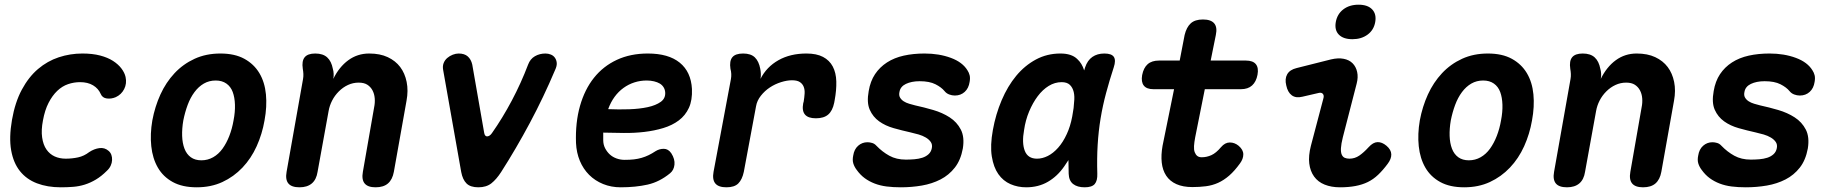

<svg xmlns="http://www.w3.org/2000/svg" viewBox="-20 -788 7840 818"><path d="M31 -277Q44 -352 73 -406Q102 -460 142 -494Q182 -528 230.5 -544Q279 -560 331 -560Q374 -560 406.5 -551.5Q439 -543 461.5 -528.5Q484 -514 497.5 -496Q511 -478 515 -460Q521 -432 509 -408.5Q497 -385 473 -374Q454 -366 435 -368.5Q416 -371 409 -388Q399 -411 376.5 -424.5Q354 -438 321 -438Q295 -438 270 -429.5Q245 -421 224 -401Q203 -381 187 -350Q171 -319 163 -275Q155 -234 159.5 -202.5Q164 -171 178 -151Q192 -131 213 -121.5Q234 -112 260 -112Q287 -112 312.5 -117.5Q338 -123 360 -140Q381 -154 403.5 -157Q426 -160 443 -145Q451 -138 454.5 -128Q458 -118 457.5 -106Q457 -94 451.5 -82Q446 -70 435 -60Q412 -37 388.5 -23Q365 -9 341 -1.5Q317 6 291.5 8Q266 10 239 10Q182 10 137.5 -7Q93 -24 65 -59Q37 -94 27.5 -148Q18 -202 31 -277Z M818 10Q757 10 716 -12.5Q675 -35 652.5 -74Q630 -113 624.5 -165Q619 -217 629 -275Q640 -334 663.5 -385.5Q687 -437 723.5 -476Q760 -515 809 -537.5Q858 -560 919 -560Q980 -560 1021 -537.5Q1062 -515 1085 -476.5Q1108 -438 1113 -386Q1118 -334 1107 -275Q1097 -217 1073.5 -165Q1050 -113 1013 -74Q976 -35 927.5 -12.5Q879 10 818 10ZM838 -105Q865 -105 888 -118Q911 -131 928 -154.5Q945 -178 957 -209Q969 -240 975 -275Q982 -311 981 -342Q980 -373 971.5 -396Q963 -419 944.5 -432Q926 -445 899 -445Q871 -445 848.5 -432Q826 -419 808.5 -395.5Q791 -372 779.5 -341Q768 -310 761 -275Q755 -240 756 -209Q757 -178 766 -154.5Q775 -131 793 -118Q811 -105 838 -105Z M1323 -560Q1356 -560 1374 -543.5Q1392 -527 1398 -495Q1401 -485 1401.5 -473.5Q1402 -462 1400 -452Q1425 -503 1464 -531.5Q1503 -560 1553 -560Q1599 -560 1632 -544.5Q1665 -529 1685 -502.5Q1705 -476 1712.5 -439Q1720 -402 1712 -359L1658 -56Q1652 -23 1633 -6.5Q1614 10 1580 10Q1547 10 1533.5 -6.5Q1520 -23 1526 -56L1574 -331Q1578 -350 1576.5 -369Q1575 -388 1567 -403Q1559 -418 1545 -427Q1531 -436 1508 -436Q1484 -436 1462.5 -426Q1441 -416 1423.5 -398.5Q1406 -381 1395 -359.5Q1384 -338 1380 -315L1333 -56Q1328 -23 1308.5 -6.5Q1289 10 1256 10Q1222 10 1208.5 -6.5Q1195 -23 1201 -56L1271 -451Q1273 -462 1272.5 -473Q1272 -484 1270 -495Q1265 -528 1278 -544Q1291 -560 1323 -560Z M1945 -55 1868 -490Q1865 -506 1870 -519Q1875 -532 1885.5 -541Q1896 -550 1909 -555Q1922 -560 1934 -560Q1959 -560 1973 -547.5Q1987 -535 1992 -513L2043 -221Q2046 -206 2056.5 -207Q2067 -208 2076 -221Q2121 -285 2160.5 -359.5Q2200 -434 2230 -513Q2239 -537 2259 -548.5Q2279 -560 2304 -560Q2316 -560 2327 -555.5Q2338 -551 2344.5 -541.5Q2351 -532 2352 -519.5Q2353 -507 2345 -490Q2296 -374 2237.5 -264.5Q2179 -155 2115 -55Q2095 -24 2073.5 -7Q2052 10 2018 10Q1984 10 1967.5 -6.5Q1951 -23 1945 -55Z M2840 -135Q2856 -110 2853.5 -86.5Q2851 -63 2835 -50Q2790 -13 2739 -1.5Q2688 10 2624 10Q2584 10 2549.5 -4Q2515 -18 2490 -43Q2465 -68 2450.5 -102.5Q2436 -137 2434 -179Q2431 -266 2451 -336.5Q2471 -407 2510.5 -456.5Q2550 -506 2608 -533Q2666 -560 2740 -560Q2828 -560 2876 -521Q2924 -482 2928 -409Q2930 -361 2915 -328.5Q2900 -296 2872 -275Q2844 -254 2806 -242.5Q2768 -231 2725.5 -226Q2683 -221 2637.5 -221.5Q2592 -222 2550 -223V-191Q2550 -172 2558 -156.5Q2566 -141 2578 -130Q2590 -119 2606.5 -113Q2623 -107 2641 -107Q2664 -107 2681 -109Q2698 -111 2713.5 -115.5Q2729 -120 2743.5 -127Q2758 -134 2773 -144Q2789 -154 2808 -154Q2827 -154 2840 -135ZM2571 -323Q2616 -321 2660.5 -322.5Q2705 -324 2739.5 -331.5Q2774 -339 2795 -354Q2816 -369 2814 -395Q2813 -407 2807 -416.5Q2801 -426 2791 -432Q2781 -438 2766.5 -441.5Q2752 -445 2735 -445Q2708 -445 2683 -437Q2658 -429 2636.5 -413.5Q2615 -398 2598.5 -375.5Q2582 -353 2571 -323Z M3075 10Q3041 10 3027.5 -6.5Q3014 -23 3020 -56L3094 -451Q3096 -462 3095.5 -473Q3095 -484 3092 -495Q3087 -528 3100 -544Q3113 -560 3146 -560Q3179 -560 3196 -543.5Q3213 -527 3219 -495Q3221 -485 3221.5 -473.5Q3222 -462 3220 -452Q3246 -503 3296.5 -531.5Q3347 -560 3416 -560Q3459 -560 3486.5 -545.5Q3514 -531 3528 -504.5Q3542 -478 3543 -441Q3544 -404 3536 -361L3534 -350Q3527 -316 3508.5 -300Q3490 -284 3456 -284Q3423 -284 3409.5 -300Q3396 -316 3402 -348L3404 -355Q3407 -373 3408 -389.5Q3409 -406 3404 -418.5Q3399 -431 3387.5 -438.5Q3376 -446 3354 -446Q3333 -446 3307.5 -438Q3282 -430 3260 -415.5Q3238 -401 3221.5 -380Q3205 -359 3201 -335L3149 -56Q3142 -23 3125.5 -6.5Q3109 10 3075 10Z M3818 10Q3785 10 3757.5 6.5Q3730 3 3706.5 -6Q3683 -15 3664 -29Q3645 -43 3630 -64Q3620 -77 3615.5 -91.5Q3611 -106 3615 -125Q3619 -152 3636 -167Q3653 -182 3676 -182Q3685 -182 3695.5 -179Q3706 -176 3714 -167Q3739 -141 3769 -124.5Q3799 -108 3839 -108Q3857 -108 3875.5 -109.5Q3894 -111 3909.5 -116Q3925 -121 3936 -131Q3947 -141 3950 -157Q3953 -172 3945.5 -183Q3938 -194 3924.5 -202Q3911 -210 3894 -215Q3877 -220 3859 -224Q3823 -232 3787.5 -242Q3752 -252 3725.5 -271Q3699 -290 3685.5 -320.5Q3672 -351 3681 -400Q3688 -442 3708 -472Q3728 -502 3759 -522Q3790 -542 3830.5 -551Q3871 -560 3919 -560Q3981 -560 4031 -541.5Q4081 -523 4102 -488Q4108 -479 4111 -467.5Q4114 -456 4111 -439Q4107 -412 4090 -396.5Q4073 -381 4048 -381Q4036 -381 4024 -385.5Q4012 -390 4004 -400Q3991 -416 3965.5 -429Q3940 -442 3898 -442Q3880 -442 3865.5 -439Q3851 -436 3839.5 -430.5Q3828 -425 3821 -416.5Q3814 -408 3812 -396Q3809 -382 3814.5 -372.5Q3820 -363 3830 -356.5Q3840 -350 3853.5 -346Q3867 -342 3879 -339Q3916 -331 3955.5 -319.5Q3995 -308 4026 -288Q4057 -268 4073.5 -236Q4090 -204 4082 -155Q4073 -106 4048 -74Q4023 -42 3987 -23.5Q3951 -5 3907.5 2.5Q3864 10 3818 10Z M4352 10Q4316 10 4285 -3.5Q4254 -17 4233.5 -46Q4213 -75 4205.5 -121.5Q4198 -168 4210 -234Q4222 -301 4247.5 -361Q4273 -421 4309.5 -465Q4346 -509 4393.5 -534.5Q4441 -560 4498 -560Q4545 -560 4569 -537Q4590 -518 4599 -488Q4601 -494 4603 -501Q4613 -531 4634 -545.5Q4655 -560 4685 -560Q4716 -560 4725.5 -545.5Q4735 -531 4725 -501Q4707 -446 4692.5 -392Q4678 -338 4669 -283.5Q4660 -229 4656.5 -171Q4653 -113 4655 -48Q4656 -18 4644 -4Q4632 10 4601 10Q4570 10 4552 -4Q4534 -18 4533 -48Q4532 -78 4532 -106Q4523 -92 4514 -79Q4485 -37 4444.5 -13.5Q4404 10 4352 10ZM4398 -112Q4421 -112 4444 -123.5Q4467 -135 4488 -158.5Q4509 -182 4525 -217Q4540 -249 4548 -291L4550 -303Q4555 -328 4556 -352Q4559 -377 4554.5 -396Q4550 -415 4538 -426.5Q4526 -438 4503 -438Q4474 -438 4448 -422Q4422 -406 4401 -378Q4380 -350 4364.5 -313Q4349 -276 4343 -234Q4333 -179 4346 -145.5Q4359 -112 4398 -112Z M5288 -530Q5318 -530 5330.5 -514.5Q5343 -499 5337.5 -469.5Q5332 -440 5314.5 -424Q5297 -408 5267 -408H5113L5072 -203Q5068 -182 5067 -166Q5066 -150 5070 -139.5Q5074 -129 5081 -123.5Q5088 -118 5100 -118Q5121 -118 5141 -127Q5161 -136 5182 -161Q5199 -181 5219.5 -181Q5240 -181 5257 -167Q5277 -150 5277 -130.5Q5277 -111 5263 -92Q5240 -60 5217 -40Q5194 -20 5169.5 -9Q5145 2 5117.5 5.5Q5090 9 5060 9Q5020 9 4992 -3.5Q4964 -16 4948.5 -39.5Q4933 -63 4929.5 -95.5Q4926 -128 4933 -167L4982 -408H4894Q4865 -408 4853 -423.5Q4841 -439 4846 -468Q4852 -499 4869.5 -514.5Q4887 -530 4918 -530H5006L5027 -639Q5035 -672 5053 -688.5Q5071 -705 5105 -705Q5139 -705 5153 -688.5Q5167 -672 5160 -639L5138 -530Z M5529 -376Q5501 -369 5483.5 -382Q5466 -395 5460 -424Q5453 -452 5464 -471.5Q5475 -491 5504 -498L5651 -535Q5681 -542 5704.5 -537.5Q5728 -533 5742.5 -518.5Q5757 -504 5762 -481.5Q5767 -459 5760 -432L5701 -203Q5694 -175 5693 -157Q5692 -139 5696.5 -129Q5701 -119 5709.5 -115.5Q5718 -112 5729 -112Q5752 -112 5771 -125Q5790 -138 5811 -161Q5830 -182 5849 -182.5Q5868 -183 5887 -167Q5907 -150 5907.5 -130.5Q5908 -111 5892 -90Q5872 -63 5851.5 -43.5Q5831 -24 5807.5 -12.5Q5784 -1 5754.5 4.5Q5725 10 5689 10Q5652 10 5623.5 -1.5Q5595 -13 5578.5 -36Q5562 -59 5558 -91.5Q5554 -124 5565 -167L5618 -368Q5622 -381 5616 -388Q5610 -395 5598 -392ZM5742 -621Q5703 -621 5684 -640.5Q5665 -660 5671 -694Q5677 -728 5703 -748Q5729 -768 5768 -768Q5807 -768 5826 -748Q5845 -728 5839 -694Q5833 -660 5806.5 -640.5Q5780 -621 5742 -621Z M6218 10Q6157 10 6116 -12.5Q6075 -35 6052.5 -74Q6030 -113 6024.5 -165Q6019 -217 6029 -275Q6040 -334 6063.5 -385.5Q6087 -437 6123.5 -476Q6160 -515 6209 -537.5Q6258 -560 6319 -560Q6380 -560 6421 -537.5Q6462 -515 6485 -476.5Q6508 -438 6513 -386Q6518 -334 6507 -275Q6497 -217 6473.5 -165Q6450 -113 6413 -74Q6376 -35 6327.5 -12.5Q6279 10 6218 10ZM6238 -105Q6265 -105 6288 -118Q6311 -131 6328 -154.5Q6345 -178 6357 -209Q6369 -240 6375 -275Q6382 -311 6381 -342Q6380 -373 6371.5 -396Q6363 -419 6344.5 -432Q6326 -445 6299 -445Q6271 -445 6248.5 -432Q6226 -419 6208.5 -395.5Q6191 -372 6179.5 -341Q6168 -310 6161 -275Q6155 -240 6156 -209Q6157 -178 6166 -154.5Q6175 -131 6193 -118Q6211 -105 6238 -105Z M6723 -560Q6756 -560 6774 -543.5Q6792 -527 6798 -495Q6801 -485 6801.5 -473.5Q6802 -462 6800 -452Q6825 -503 6864 -531.5Q6903 -560 6953 -560Q6999 -560 7032 -544.5Q7065 -529 7085 -502.5Q7105 -476 7112.5 -439Q7120 -402 7112 -359L7058 -56Q7052 -23 7033 -6.5Q7014 10 6980 10Q6947 10 6933.5 -6.5Q6920 -23 6926 -56L6974 -331Q6978 -350 6976.5 -369Q6975 -388 6967 -403Q6959 -418 6945 -427Q6931 -436 6908 -436Q6884 -436 6862.5 -426Q6841 -416 6823.5 -398.5Q6806 -381 6795 -359.5Q6784 -338 6780 -315L6733 -56Q6728 -23 6708.5 -6.5Q6689 10 6656 10Q6622 10 6608.5 -6.5Q6595 -23 6601 -56L6671 -451Q6673 -462 6672.5 -473Q6672 -484 6670 -495Q6665 -528 6678 -544Q6691 -560 6723 -560Z M7418 10Q7385 10 7357.5 6.5Q7330 3 7306.5 -6Q7283 -15 7264 -29Q7245 -43 7230 -64Q7220 -77 7215.5 -91.5Q7211 -106 7215 -125Q7219 -152 7236 -167Q7253 -182 7276 -182Q7285 -182 7295.5 -179Q7306 -176 7314 -167Q7339 -141 7369 -124.5Q7399 -108 7439 -108Q7457 -108 7475.5 -109.5Q7494 -111 7509.5 -116Q7525 -121 7536 -131Q7547 -141 7550 -157Q7553 -172 7545.5 -183Q7538 -194 7524.5 -202Q7511 -210 7494 -215Q7477 -220 7459 -224Q7423 -232 7387.5 -242Q7352 -252 7325.5 -271Q7299 -290 7285.5 -320.5Q7272 -351 7281 -400Q7288 -442 7308 -472Q7328 -502 7359 -522Q7390 -542 7430.5 -551Q7471 -560 7519 -560Q7581 -560 7631 -541.5Q7681 -523 7702 -488Q7708 -479 7711 -467.5Q7714 -456 7711 -439Q7707 -412 7690 -396.5Q7673 -381 7648 -381Q7636 -381 7624 -385.5Q7612 -390 7604 -400Q7591 -416 7565.5 -429Q7540 -442 7498 -442Q7480 -442 7465.5 -439Q7451 -436 7439.5 -430.5Q7428 -425 7421 -416.5Q7414 -408 7412 -396Q7409 -382 7414.5 -372.5Q7420 -363 7430 -356.5Q7440 -350 7453.5 -346Q7467 -342 7479 -339Q7516 -331 7555.5 -319.5Q7595 -308 7626 -288Q7657 -268 7673.5 -236Q7690 -204 7682 -155Q7673 -106 7648 -74Q7623 -42 7587 -23.5Q7551 -5 7507.5 2.5Q7464 10 7418 10Z"/></svg>

Font: Maple Mono
Style: Bold Italic
Weight: 700
Italic angle: -10°
Monospace: yes
Designer: subframe7536
Version: Version 7.000